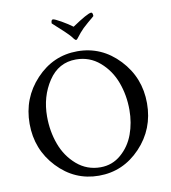

<svg xmlns="http://www.w3.org/2000/svg" viewBox="-91 -916 894 1005"><g transform="rotate(-10 355.5 -414.0)"><path d="M358.4 -781.2Q442.4 -837.9 460.9 -837.9Q469.7 -837.9 469.7 -818.4Q469.7 -817.4 460.9 -810.5Q452.1 -803.7 437 -790.5Q421.9 -777.3 409.2 -765.6Q389.6 -746.1 369.1 -718.8Q364.3 -710.9 358.4 -710.9Q355.5 -710.9 348.6 -718.8Q335 -738.3 307.6 -763.7Q293.9 -776.4 272.9 -795.4Q252 -814.5 248 -818.4Q248 -837.9 257.8 -837.9Q266.6 -837.9 300.8 -818.4Q335 -798.8 358.4 -781.2ZM339.8 -610.4Q247.1 -610.4 193.4 -529.3Q139.6 -448.2 139.6 -341.8Q139.6 -263.7 165 -194.3Q190.4 -125 244.1 -78.6Q297.9 -32.2 370.1 -32.2Q432.6 -32.2 479.5 -72.8Q526.4 -113.3 548.3 -173.3Q570.3 -233.4 570.3 -301.8Q570.3 -379.9 544.9 -448.7Q519.5 -517.6 465.8 -564Q412.1 -610.4 339.8 -610.4ZM134.3 -86.9Q43 -183.6 43 -320.3Q43 -457 134.3 -554.2Q225.6 -651.4 354.5 -651.4Q483.4 -651.4 575.2 -554.2Q667 -457 667 -320.3Q667 -183.6 575.2 -86.9Q483.4 9.8 354.5 9.8Q225.6 9.8 134.3 -86.9Z"/></g></svg>

Font: Crimson Text
Style: Regular
Weight: 400
Version: Version 0.13